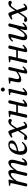

<svg xmlns="http://www.w3.org/2000/svg" viewBox="1932 -2590 668 4571"><g transform="rotate(-90 2265.5 -304.0)"><path d="M182 -321Q191 -363 191 -372Q191 -390 173 -392L133 -395Q122 -411 132 -423Q234 -436 256 -436Q276 -436 276 -415Q276 -407 273 -393.5Q270 -380 263.5 -355.5Q257 -331 254 -320L252 -311L254 -310Q354 -439 450 -439Q508 -439 508 -352Q508 -326 504 -305Q538 -348 562.5 -373.5Q587 -399 620.5 -419Q654 -439 688 -439Q700 -439 710.5 -434Q721 -429 730 -419Q739 -409 744 -392Q749 -375 749 -352Q749 -317 739 -279L692 -101Q687 -82 687 -61Q687 -50 694 -50Q707 -50 726.5 -68Q746 -86 764 -115Q783 -115 786 -101Q740 10 638 10Q631 10 623.5 6Q616 2 611 -6Q606 -14 606 -23Q606 -43 624 -114L663 -271Q672 -306 672 -342Q672 -357 668.5 -365Q665 -373 659 -376Q653 -379 643 -379Q618 -379 583 -346.5Q548 -314 487 -229L449 -72Q447 -65 444.5 -49.5Q442 -34 440 -26Q438 -18 433.5 -8.5Q429 1 421.5 5.5Q414 10 403 10Q362 10 362 -17Q362 -19 375 -72L423 -275Q431 -310 431 -342Q431 -364 425.5 -371.5Q420 -379 405 -379Q377 -379 335 -345Q293 -311 239 -233L199 -72Q197 -64 194 -49.5Q191 -35 189 -26.5Q187 -18 183 -8.5Q179 1 171.5 5.5Q164 10 153 10Q112 10 112 -17Q112 -19 125 -72Z M1138 -370Q1138 -392 1127 -400Q1116 -408 1089 -408Q999 -408 957 -237Q989 -242 1018 -250Q1047 -258 1075.5 -273Q1104 -288 1121 -313Q1138 -338 1138 -370ZM950 -199Q949 -191 949 -165Q949 -101 968.5 -75.5Q988 -50 1025 -50Q1062 -50 1087 -62.5Q1112 -75 1153 -117Q1169 -117 1176 -101Q1090 10 989 10Q929 10 897.5 -32.5Q866 -75 866 -142Q866 -181 874.5 -221.5Q883 -262 902.5 -301.5Q922 -341 950 -371Q978 -401 1020 -420Q1062 -439 1112 -439Q1160 -439 1183.5 -414.5Q1207 -390 1207 -365Q1207 -352 1206.5 -346Q1206 -340 1201.5 -325Q1197 -310 1188 -299.5Q1179 -289 1160.5 -274Q1142 -259 1115.5 -247.5Q1089 -236 1046.5 -223Q1004 -210 950 -199Z M1399 -309Q1388 -340 1382 -351Q1375 -362 1354 -362Q1334 -362 1288 -341Q1278 -351 1275 -372Q1304 -393 1347.5 -416Q1391 -439 1407 -439Q1425 -439 1436 -423.5Q1447 -408 1460 -367L1488 -279L1538 -351Q1574 -402 1602.5 -420.5Q1631 -439 1670 -439Q1689 -439 1704.5 -428Q1720 -417 1720 -399Q1720 -382 1709.5 -369Q1699 -356 1688 -356Q1668 -356 1655 -366Q1642 -376 1625 -376Q1596 -376 1578 -349L1502 -237L1556 -76Q1568 -39 1580 -39Q1598 -39 1630 -80Q1647 -77 1654 -61Q1612 10 1544 10Q1520 10 1508.5 -2Q1497 -14 1487 -46L1448 -168L1379 -68Q1347 -22 1325 -6Q1303 10 1277 10Q1257 10 1238 0Q1219 -10 1219 -28Q1219 -44 1229.5 -55Q1240 -66 1257 -66Q1272 -66 1286 -60Q1298 -54 1313 -54Q1328 -54 1341 -73L1434 -210Z M1761 -72 1820 -321Q1829 -357 1829 -372Q1829 -390 1811 -392L1771 -395Q1760 -411 1770 -423Q1872 -436 1894 -436Q1914 -436 1914 -415Q1914 -407 1911.5 -393.5Q1909 -380 1903 -356Q1897 -332 1894 -320L1878 -251H2054L2077 -357Q2078 -363 2080.5 -376Q2083 -389 2084 -395.5Q2085 -402 2088.5 -412Q2092 -422 2096 -426.5Q2100 -431 2107 -435Q2114 -439 2123 -439Q2165 -439 2165 -412Q2165 -407 2162.5 -396Q2160 -385 2156.5 -371.5Q2153 -358 2152 -352L2096 -124Q2085 -76 2085 -72Q2085 -55 2095 -55Q2104 -55 2123 -67Q2142 -79 2160 -100Q2177 -100 2183 -83Q2110 10 2044 10Q2023 10 2015 1.5Q2007 -7 2007 -23Q2007 -40 2024 -115L2045 -212H1869L1837 -72Q1835 -65 1832.5 -49.5Q1830 -34 1828 -26Q1826 -18 1821.5 -8.5Q1817 1 1809.5 5.5Q1802 10 1791 10Q1748 10 1748 -17Q1748 -19 1761 -72Z M2386.5 -536Q2372 -550 2372 -570Q2372 -590 2386.5 -604Q2401 -618 2420 -618Q2439 -618 2453.5 -604Q2468 -590 2468 -570Q2468 -550 2453.5 -536Q2439 -522 2420 -522Q2401 -522 2386.5 -536ZM2416 -320 2371 -124Q2360 -76 2360 -67Q2360 -50 2370 -50Q2378 -50 2397 -64.5Q2416 -79 2435 -100Q2452 -100 2458 -83Q2385 10 2319 10Q2278 10 2278 -23Q2278 -37 2295 -115L2342 -321Q2351 -359 2351 -372Q2351 -390 2333 -392L2293 -395Q2282 -411 2292 -423Q2394 -436 2416 -436Q2437 -436 2437 -415Q2437 -407 2434 -394Q2431 -381 2425 -355.5Q2419 -330 2416 -320Z M2687 -320 2680 -293Q2670 -254 2670 -227Q2670 -212 2672.5 -203Q2675 -194 2683.5 -187.5Q2692 -181 2708 -181Q2731 -181 2770.5 -202.5Q2810 -224 2846 -251L2869 -357Q2870 -363 2873 -379.5Q2876 -396 2878 -403Q2880 -410 2884.5 -420.5Q2889 -431 2896.5 -435Q2904 -439 2915 -439Q2957 -439 2957 -412Q2957 -407 2954.5 -396Q2952 -385 2948.5 -371.5Q2945 -358 2944 -352L2888 -124Q2877 -76 2877 -72Q2877 -55 2887 -55Q2896 -55 2915 -67Q2934 -79 2952 -100Q2969 -100 2975 -83Q2902 10 2836 10Q2799 10 2799 -23Q2799 -40 2816 -115L2837 -211Q2795 -179 2745.5 -155Q2696 -131 2657 -131Q2620 -131 2605.5 -147Q2591 -163 2591 -195Q2591 -220 2598 -254L2613 -321Q2622 -357 2622 -372Q2622 -390 2604 -392L2564 -395Q2553 -411 2563 -423Q2665 -436 2687 -436Q2707 -436 2707 -415Q2707 -393 2687 -320Z M3064 -72 3123 -321Q3132 -357 3132 -372Q3132 -390 3114 -392L3074 -395Q3063 -411 3073 -423Q3175 -436 3197 -436Q3217 -436 3217 -415Q3217 -407 3214.5 -393.5Q3212 -380 3206 -356Q3200 -332 3197 -320L3181 -251H3357L3380 -357Q3381 -363 3383.5 -376Q3386 -389 3387 -395.5Q3388 -402 3391.5 -412Q3395 -422 3399 -426.5Q3403 -431 3410 -435Q3417 -439 3426 -439Q3468 -439 3468 -412Q3468 -407 3465.5 -396Q3463 -385 3459.5 -371.5Q3456 -358 3455 -352L3399 -124Q3388 -76 3388 -72Q3388 -55 3398 -55Q3407 -55 3426 -67Q3445 -79 3463 -100Q3480 -100 3486 -83Q3413 10 3347 10Q3326 10 3318 1.5Q3310 -7 3310 -23Q3310 -40 3327 -115L3348 -212H3172L3140 -72Q3138 -65 3135.5 -49.5Q3133 -34 3131 -26Q3129 -18 3124.5 -8.5Q3120 1 3112.5 5.5Q3105 10 3094 10Q3051 10 3051 -17Q3051 -19 3064 -72Z M3980 -352 3924 -124Q3913 -76 3913 -67Q3913 -50 3923 -50Q3931 -50 3950 -64.5Q3969 -79 3988 -100Q4005 -100 4011 -83Q3938 10 3872 10Q3835 10 3835 -23Q3835 -55 3852 -115L3863 -154L3860 -156Q3799 -67 3757 -28.5Q3715 10 3661 10Q3632 10 3613 -10Q3594 -30 3594 -70Q3594 -100 3604 -137L3648 -305Q3661 -353 3661 -362Q3661 -379 3651 -379Q3643 -379 3621.5 -364.5Q3600 -350 3582 -329Q3565 -329 3559 -346Q3632 -439 3710 -439Q3746 -439 3746 -406Q3746 -398 3725 -314L3682 -151Q3673 -116 3673 -87Q3673 -50 3703 -50Q3738 -50 3776.5 -96Q3815 -142 3876 -247L3905 -357Q3907 -365 3911 -385Q3915 -405 3917.5 -413.5Q3920 -422 3929 -430.5Q3938 -439 3951 -439Q3993 -439 3993 -412Q3993 -407 3990.5 -396Q3988 -385 3984.5 -371.5Q3981 -358 3980 -352Z M4210 -309Q4199 -340 4193 -351Q4186 -362 4165 -362Q4145 -362 4099 -341Q4089 -351 4086 -372Q4115 -393 4158.5 -416Q4202 -439 4218 -439Q4236 -439 4247 -423.5Q4258 -408 4271 -367L4299 -279L4349 -351Q4385 -402 4413.5 -420.5Q4442 -439 4481 -439Q4500 -439 4515.5 -428Q4531 -417 4531 -399Q4531 -382 4520.5 -369Q4510 -356 4499 -356Q4479 -356 4466 -366Q4453 -376 4436 -376Q4407 -376 4389 -349L4313 -237L4367 -76Q4379 -39 4391 -39Q4409 -39 4441 -80Q4458 -77 4465 -61Q4423 10 4355 10Q4331 10 4319.5 -2Q4308 -14 4298 -46L4259 -168L4190 -68Q4158 -22 4136 -6Q4114 10 4088 10Q4068 10 4049 0Q4030 -10 4030 -28Q4030 -44 4040.5 -55Q4051 -66 4068 -66Q4083 -66 4097 -60Q4109 -54 4124 -54Q4139 -54 4152 -73L4245 -210Z"/></g></svg>

Font: Linux Libertine O
Style: Italic
Weight: 400
Italic angle: -12°
Designer: Philipp H. Poll
Foundry: Philipp H. Poll
Version: Version 5.1.6